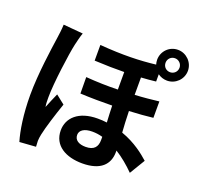

<svg xmlns="http://www.w3.org/2000/svg" viewBox="-154 -1039 1309 1266"><g transform="rotate(20 500.0 -405.5)"><path d="M119 -768C118 -736 113 -698 109 -671C98 -595 70 -407 70 -257C70 -123 88 -10 109 59L223 51C222 37 221 20 221 10C221 -1 224 -22 227 -36C238 -90 270 -191 298 -272L236 -321C222 -288 205 -252 192 -217C188 -237 188 -264 188 -284C188 -383 218 -602 233 -668C237 -686 249 -736 257 -756ZM885 -811C912 -811 934 -789 934 -762C934 -734 912 -713 885 -713C857 -713 836 -734 836 -762C836 -789 857 -811 885 -811ZM611 -137C611 -90 589 -60 530 -60C482 -60 451 -79 451 -116C451 -148 482 -170 538 -170C562 -170 586 -167 611 -160ZM820 -675C838 -662 860 -654 885 -654C944 -654 993 -702 993 -762C993 -821 944 -870 885 -870C824 -870 777 -821 777 -762C777 -751 779 -739 782 -729C671 -716 554 -712 392 -725V-615C471 -611 539 -610 601 -611V-488C529 -486 454 -488 377 -494L378 -379C454 -375 530 -375 602 -376C603 -337 605 -297 607 -259C586 -262 564 -263 542 -263C408 -263 339 -194 339 -107C339 0 431 50 546 50C674 50 730 -9 730 -97V-107C777 -78 822 -40 863 1L928 -107C890 -141 822 -197 725 -231C722 -277 719 -326 718 -380C780 -383 836 -387 885 -393V-508C833 -502 777 -496 717 -493V-615C752 -617 786 -620 820 -624Z"/></g></svg>

Font: Noto Sans CJK JP Bold
Style: Regular
Weight: 700
Designer: Ryoko NISHIZUKA (kana & ideographs); Paul D. Hunt (Latin, Greek & Cyrillic); Wenlong ZHANG (bopomofo); Sandoll Communica
Foundry: Adobe Systems Incorporated
Version: Version 1.004;PS 1.004;hotconv 1.0.82;makeotf.lib2.5.63406